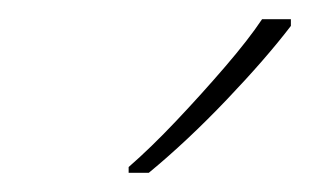

<svg xmlns="http://www.w3.org/2000/svg" viewBox="-20 -786 323 200"><path d="M114 -612Q137 -632 163.5 -660Q190 -688 214.5 -716.5Q239 -745 253 -766H283V-759Q257 -725 216 -682Q175 -639 135 -606H114Z"/></svg>

Font: Noto Sans Thin
Style: Italic
Weight: 100
Italic angle: -12°
Designer: Monotype Design Team
Foundry: Monotype Imaging Inc.
Version: Version 2.013; ttfautohint (v1.8.4.7-5d5b)